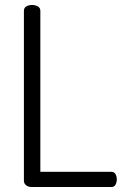

<svg xmlns="http://www.w3.org/2000/svg" viewBox="-20 -751 502 771"><path d="M106 0Q95 0 85.5 -6.5Q76 -13 76 -26V-707Q76 -720 86 -725.5Q96 -731 109 -731Q121 -731 131.5 -725.5Q142 -720 142 -707V-61H427Q439 -61 444 -51.5Q449 -42 449 -31Q449 -19 444 -9.5Q439 0 427 0Z"/></svg>

Font: Dosis
Style: Regular
Weight: 400
Designer: EdgarTolentino, PabloImpallari, IginoMarini
Foundry: EdgarTolentino, PabloImpallari, IginoMarini
Version: Version 3.001; ttfautohint (v1.8.2)